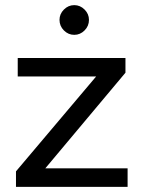

<svg xmlns="http://www.w3.org/2000/svg" viewBox="-20 -725 557 745"><path d="M210.9 -647.9Q210.9 -670.9 228 -688Q245.1 -705.1 268.1 -705.1Q291 -705.1 308.1 -688Q325.2 -670.9 325.2 -647.9Q325.2 -624 308.1 -606.9Q291 -589.8 268.1 -589.8Q245.1 -589.8 228 -606.9Q210.9 -624 210.9 -647.9ZM42 -60.1 353 -428.2H48.8V-500H466.8V-442.9L155.8 -71.8H475.1V0H42Z"/></svg>

Font: ø
Style: ø
Weight: 400
Designer: Samuel Oakes
Foundry: Samuel Oakes
Version: Version 1.000;PS 001.000;hotconv 1.0.88;makeotf.lib2.5.64775